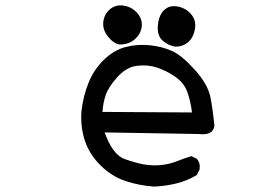

<svg xmlns="http://www.w3.org/2000/svg" viewBox="-20 -672 1040 712"><path d="M552 20Q495 16 444.5 -1Q394 -18 353 -58.5Q312 -99 295 -149.5Q278 -200 282 -259Q288 -313 307.5 -363Q327 -413 365 -450Q403 -487 447 -498Q491 -509 537 -504Q583 -499 619 -482.5Q655 -466 703.5 -412Q752 -358 761 -308.5Q770 -259 775 -206Q771 -169 718 -175L368 -181Q398 -98 441.5 -82.5Q485 -67 515.5 -62Q546 -57 577 -60Q608 -63 635.5 -74Q663 -85 690 -93L710 -83Q724 -67 720 -43L710 -23Q675 -2 635 8Q595 18 552 20ZM692 -255Q687 -296 675 -330Q663 -364 631 -386.5Q599 -409 563.5 -421Q528 -433 488 -428Q448 -423 415 -386Q382 -349 372 -319.5Q362 -290 360 -257ZM630 -499Q604 -503 583 -521.5Q562 -540 565.5 -578.5Q569 -617 589.5 -635.5Q610 -654 640.5 -647.5Q671 -641 689.5 -618.5Q708 -596 703 -565Q698 -534 678.5 -516.5Q659 -499 630 -499ZM425 -507Q403 -509 381.5 -535Q360 -561 363 -590Q366 -619 387.5 -637.5Q409 -656 439.5 -651Q470 -646 489.5 -623Q509 -600 505.5 -573Q502 -546 480 -526.5Q458 -507 425 -507Z"/></svg>

Font: Kosefont JP
Style: Regular
Weight: 400
Designer: Nozomi Seto 瀬戸のぞみ
Version: Version 3.00;June 19, 2020